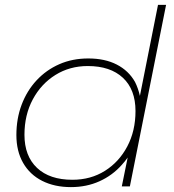

<svg xmlns="http://www.w3.org/2000/svg" viewBox="-20 -762 713 785"><path d="M270 3Q203 3 152.5 -22.5Q102 -48 74.5 -96Q47 -144 47 -210Q47 -277 68.5 -334Q90 -391 129.5 -433.5Q169 -476 222.5 -499.5Q276 -523 341 -523Q409 -523 457.5 -498Q506 -473 532 -427Q545 -401 552 -370L626 -742H659L511 0H478L502 -118Q491 -102 478 -88Q440 -45 387 -21Q334 3 270 3ZM276 -27Q351 -27 409 -63.5Q467 -100 500.5 -163.5Q534 -227 534 -308Q534 -396 482.5 -444Q431 -492 339 -492Q265 -492 206.5 -455.5Q148 -419 114 -355.5Q80 -292 80 -211Q80 -124 131.5 -75.5Q183 -27 276 -27Z"/></svg>

Font: Montserrat Thin ExtraLight
Style: Italic
Weight: 250
Italic angle: -11.3°
Version: Version 9.000